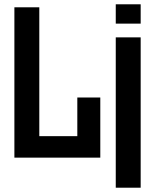

<svg xmlns="http://www.w3.org/2000/svg" viewBox="-20 -734 722 894"><path d="M47 0V-700H163V-100H340V-280H447V0ZM519 140V-560H635V140ZM519 -624V-714H635V-624Z"/></svg>

Font: Tektur SemiCondensed Medium
Style: Regular
Weight: 500
Width: 4
Designer: Adam Jagosz
Foundry: Adam Jagosz
Version: Version 1.005;gftools[0.9.30]